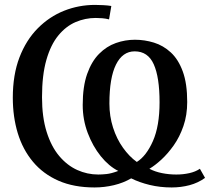

<svg xmlns="http://www.w3.org/2000/svg" viewBox="-20 -772 894 802"><path d="M815 -67 836.5 -29Q807.5 -8 771.8 1.5Q736 11 697 11Q648.5 11 605.2 0.5Q562 -10 528 -27Q495.5 -8 455.8 1.5Q416 11 375 11Q288.5 11 224.2 -17.2Q160 -45.5 117.5 -96.5Q75 -147.5 54.2 -215.8Q33.5 -284 33.5 -364Q33.5 -459.5 61.2 -532Q89 -604.5 137.5 -653.5Q186 -702.5 247.5 -727Q309 -751.5 377 -751.5Q390.5 -751.5 410.8 -750.5Q431 -749.5 445 -747L435.5 -691Q422.5 -694.5 407.5 -695.8Q392.5 -697 380 -697Q336 -697 295.8 -679.8Q255.5 -662.5 223.8 -624Q192 -585.5 173.8 -522Q155.5 -458.5 155.5 -366Q155.5 -282.5 174.8 -221.2Q194 -160 227.2 -120.5Q260.5 -81 302.5 -62Q344.5 -43 390.5 -43Q405.5 -43 425 -45Q444.5 -47 474 -58Q435 -77.5 401.2 -119.2Q367.5 -161 346.5 -216.5Q325.5 -272 325.5 -333.5Q325.5 -410.5 344 -463Q362.5 -515.5 393.8 -547Q425 -578.5 463.8 -592.2Q502.5 -606 543.5 -606Q584 -606 623 -594Q662 -582 693.5 -553Q725 -524 743.5 -473.5Q762 -423 762 -346Q762 -291 746.2 -245.5Q730.5 -200 705.8 -165Q681 -130 654 -105.2Q627 -80.5 604 -67Q628 -54.5 657 -48.8Q686 -43 716.5 -43Q745 -43 770.8 -48.8Q796.5 -54.5 815 -67ZM551.5 -95.5Q591 -120 618.8 -182.8Q646.5 -245.5 646.5 -345Q646.5 -449.5 622.2 -503.5Q598 -557.5 542.5 -557.5Q492 -557.5 464.5 -502.2Q437 -447 437 -339.5Q437 -286.5 452.2 -239Q467.5 -191.5 493.8 -154.8Q520 -118 551.5 -95.5Z"/></svg>

Font: Merriweather Medium
Style: Regular
Weight: 500
Version: Version 2.100